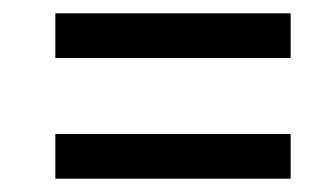

<svg xmlns="http://www.w3.org/2000/svg" viewBox="-20 -501 465 288"><path d="M63 -414H416V-481H63ZM63 -233H416V-300H63Z"/></svg>

Font: Noto Serif Tamil ExtraCondensed
Style: Bold Italic
Weight: 700
Width: 2
Italic angle: -12°
Designer: Indian Type Foundry, Tom Grace, and the Monotype Design Team
Foundry: Monotype Imaging Inc.
Version: Version 2.003